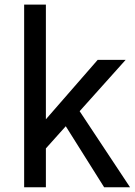

<svg xmlns="http://www.w3.org/2000/svg" viewBox="-20 -791 569 811"><path d="M82 0V-771.5H173.8V-287.1L392.6 -538.1H510.7L316.4 -321.3L529.3 0H419.9L257.8 -257.8L173.8 -164.1V0Z"/></svg>

Font: Gothic A1 Medium
Style: Regular
Weight: 500
Designer: HanYang I&C Co.,Ltd.
Foundry: HanYang I&C Co.,Ltd.
Version: Version 2.50